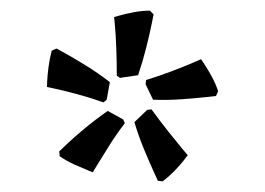

<svg xmlns="http://www.w3.org/2000/svg" viewBox="-20 -757 496 360"><path d="M154 -434Q154 -434 144 -438Q134 -442 119.5 -448.5Q105 -455 92 -464L91 -473Q91 -473 104 -485.5Q117 -498 138 -515.5Q159 -533 182 -549L211 -533L214 -526Q198 -505 184.5 -483.5Q171 -462 162.5 -448Q154 -434 154 -434ZM174 -565Q149 -574 124.5 -580.5Q100 -587 84 -590.5Q68 -594 68 -594Q68 -594 68.5 -605Q69 -616 71 -631.5Q73 -647 77 -662L86 -666Q86 -666 101.5 -657.5Q117 -649 140.5 -634.5Q164 -620 186 -603L180 -570ZM285 -417 276 -418Q276 -418 268.5 -434.5Q261 -451 250.5 -476Q240 -501 232 -528L256 -551L264 -552Q280 -530 295.5 -510.5Q311 -491 321.5 -478.5Q332 -466 332 -466Q332 -466 325.5 -457.5Q319 -449 308.5 -438Q298 -427 285 -417ZM205 -611 199 -615Q199 -642 198 -667.5Q197 -693 195.5 -709Q194 -725 194 -725Q194 -725 204.5 -728Q215 -731 230.5 -734Q246 -737 261 -737L268 -730Q268 -730 264.5 -712.5Q261 -695 254.5 -669Q248 -643 239 -616ZM267 -570 253 -599 254 -607Q280 -615 303.5 -624Q327 -633 342 -639.5Q357 -646 357 -646Q357 -646 363 -637Q369 -628 376.5 -614.5Q384 -601 389 -586L385 -577Q385 -577 367 -575Q349 -573 322 -571Q295 -569 267 -570Z"/></svg>

Font: Alegreya
Style: Regular
Weight: 400
Designer: Juan Pablo del Peral
Foundry: Huerta Tipografica
Version: Version 2.009